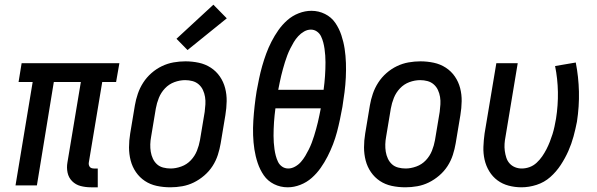

<svg xmlns="http://www.w3.org/2000/svg" viewBox="-20 -789 2540 817"><path d="M367 8Q344 8 323 2.5Q302 -3 287 -18Q272 -33 267.5 -54.5Q263 -76 267 -98L324 -440H209L137 0H46L119 -440H59L72 -520H488L474 -440H415L358 -98Q357 -93 358 -88Q359 -83 362 -79Q365 -75 370 -73.5Q375 -72 380 -72H396V8Z M705 8Q675 8 647 2Q619 -4 596.5 -19Q574 -34 558.5 -56.5Q543 -79 536 -106Q529 -133 529 -162Q529 -191 534 -221L554 -341Q558 -365 566.5 -390Q575 -415 589.5 -437.5Q604 -460 624.5 -478Q645 -496 669 -507.5Q693 -519 718.5 -523.5Q744 -528 769 -528Q798 -528 826 -522Q854 -516 877 -501Q900 -486 915.5 -463.5Q931 -441 938 -414Q945 -387 944.5 -358Q944 -329 939 -299L919 -179Q915 -155 907 -130Q899 -105 884.5 -82.5Q870 -60 849 -42Q828 -24 804.5 -12.5Q781 -1 755.5 3.5Q730 8 705 8ZM706 -72Q728 -72 751.5 -80.5Q775 -89 792 -107Q809 -125 818 -147.5Q827 -170 831 -193L851 -313Q853 -329 854 -345Q855 -361 852.5 -376.5Q850 -392 843.5 -406Q837 -420 825.5 -430Q814 -440 799 -444Q784 -448 768 -448Q745 -448 722 -439.5Q699 -431 682 -413Q665 -395 656 -372.5Q647 -350 643 -327L623 -207Q620 -191 619.5 -175Q619 -159 621.5 -143.5Q624 -128 630.5 -114Q637 -100 648 -90Q659 -80 674.5 -76Q690 -72 706 -72ZM778 -576 731 -624 888 -769 945 -711Z M1204 8Q1173 8 1146 -5.5Q1119 -19 1102.5 -43Q1086 -67 1076.5 -95.5Q1067 -124 1062.5 -153.5Q1058 -183 1057 -214Q1056 -245 1058 -276Q1060 -307 1063.5 -338.5Q1067 -370 1072 -401Q1077 -428 1082.5 -454.5Q1088 -481 1095.5 -507.5Q1103 -534 1112.5 -560Q1122 -586 1135 -611.5Q1148 -637 1164.5 -660.5Q1181 -684 1202.5 -703Q1224 -722 1251 -732.5Q1278 -743 1305 -743Q1305 -743 1305 -743Q1305 -743 1305 -743Q1336 -743 1363 -729.5Q1390 -716 1406.5 -692Q1423 -668 1432.5 -639.5Q1442 -611 1446.5 -581.5Q1451 -552 1452 -521Q1453 -490 1451.5 -459Q1450 -428 1446 -396.5Q1442 -365 1437 -334Q1432 -307 1426.5 -280.5Q1421 -254 1414 -227.5Q1407 -201 1397 -175Q1387 -149 1374 -123.5Q1361 -98 1344.5 -74.5Q1328 -51 1306.5 -32Q1285 -13 1258 -2.5Q1231 8 1205 8Q1204 8 1204 8Q1204 8 1204 8ZM1357 -407Q1359 -422 1360.5 -436.5Q1362 -451 1363 -465.5Q1364 -480 1364.5 -495Q1365 -510 1365 -524Q1365 -538 1364 -552.5Q1363 -567 1361 -581Q1359 -595 1355.5 -608.5Q1352 -622 1346 -634.5Q1340 -647 1328.5 -655Q1317 -663 1303 -663Q1288 -663 1274 -655Q1260 -647 1249 -635Q1238 -623 1230 -609.5Q1222 -596 1215 -582Q1208 -568 1202.5 -553.5Q1197 -539 1192.5 -524.5Q1188 -510 1184 -495.5Q1180 -481 1176.5 -466.5Q1173 -452 1170 -437Q1167 -422 1164 -407ZM1207 -72Q1221 -72 1235.5 -80Q1250 -88 1260.5 -100Q1271 -112 1279 -125.5Q1287 -139 1294 -153Q1301 -167 1306.5 -181.5Q1312 -196 1316.5 -210.5Q1321 -225 1325 -239.5Q1329 -254 1332.5 -268.5Q1336 -283 1339 -298Q1342 -313 1345 -328H1152Q1150 -313 1148.5 -298.5Q1147 -284 1146 -269.5Q1145 -255 1144.5 -240Q1144 -225 1144 -211Q1144 -197 1145 -182.5Q1146 -168 1148 -154Q1150 -140 1153.5 -126.5Q1157 -113 1163 -100.5Q1169 -88 1180.5 -80Q1192 -72 1207 -72Z M1705 8Q1675 8 1647 2Q1619 -4 1596.5 -19Q1574 -34 1558.5 -56.5Q1543 -79 1536 -106Q1529 -133 1529 -162Q1529 -191 1534 -221L1554 -341Q1558 -365 1566.5 -390Q1575 -415 1589.5 -437.5Q1604 -460 1624.5 -478Q1645 -496 1669 -507.5Q1693 -519 1718.5 -523.5Q1744 -528 1769 -528Q1798 -528 1826 -522Q1854 -516 1877 -501Q1900 -486 1915.5 -463.5Q1931 -441 1938 -414Q1945 -387 1944.5 -358Q1944 -329 1939 -299L1919 -179Q1915 -155 1907 -130Q1899 -105 1884.5 -82.5Q1870 -60 1849 -42Q1828 -24 1804.5 -12.5Q1781 -1 1755.5 3.5Q1730 8 1705 8ZM1706 -72Q1728 -72 1751.5 -80.5Q1775 -89 1792 -107Q1809 -125 1818 -147.5Q1827 -170 1831 -193L1851 -313Q1853 -329 1854 -345Q1855 -361 1852.5 -376.5Q1850 -392 1843.5 -406Q1837 -420 1825.5 -430Q1814 -440 1799 -444Q1784 -448 1768 -448Q1745 -448 1722 -439.5Q1699 -431 1682 -413Q1665 -395 1656 -372.5Q1647 -350 1643 -327L1623 -207Q1620 -191 1619.5 -175Q1619 -159 1621.5 -143.5Q1624 -128 1630.5 -114Q1637 -100 1648 -90Q1659 -80 1674.5 -76Q1690 -72 1706 -72Z M2199 8Q2171 8 2144.5 1Q2118 -6 2097 -21.5Q2076 -37 2062 -60Q2048 -83 2042 -109.5Q2036 -136 2037 -164Q2038 -192 2042 -221L2092 -520H2183L2131 -207Q2128 -192 2127 -177Q2126 -162 2128 -147Q2130 -132 2134.5 -118Q2139 -104 2148.5 -93.5Q2158 -83 2171.5 -77.5Q2185 -72 2200 -72Q2217 -72 2233.5 -78Q2250 -84 2263.5 -96.5Q2277 -109 2287 -123.5Q2297 -138 2305 -153.5Q2313 -169 2319.5 -185.5Q2326 -202 2331 -218Q2336 -234 2339.5 -250.5Q2343 -267 2346 -284Q2355 -341 2354 -397.5Q2353 -454 2342 -508L2430 -523Q2442 -462 2443.5 -399Q2445 -336 2435 -271Q2429 -240 2420.5 -208.5Q2412 -177 2398.5 -146.5Q2385 -116 2366 -87Q2347 -58 2321.5 -35.5Q2296 -13 2263.5 -2.5Q2231 8 2199 8Z"/></svg>

Font: Iosevka SS04 Medium
Style: Italic
Weight: 500
Italic angle: -9°
Monospace: yes
Designer: Belleve Invis
Foundry: Belleve Invis
Version: Version 19.0.0; ttfautohint (v1.8.4)